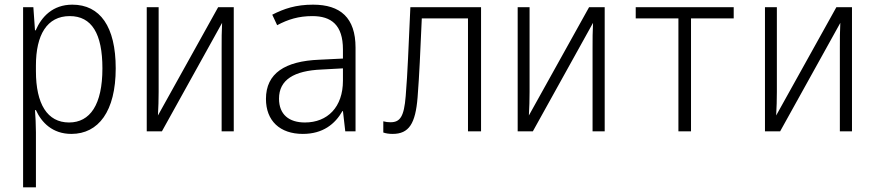

<svg xmlns="http://www.w3.org/2000/svg" viewBox="-20 -563 3750 823"><path d="M79 240H134V4C134 -28 132 -64 130 -91H134C158 -38 205 11 286 11C402 11 476 -86 476 -270C476 -449 409 -543 290 -543C206 -543 158 -491 133 -433H130L123 -532H79ZM276 -38C183 -38 134 -117 134 -258V-282C134 -413 181 -494 279 -494C373 -494 419 -419 419 -270C419 -114 366 -38 276 -38Z M609 0H674L932 -465C930 -429 930 -394 930 -359V0H982V-532H915L657 -68C659 -104 660 -135 660 -169V-532H609Z M1278 11C1364 11 1416 -31 1448 -87H1450L1460 0H1504V-359C1504 -487 1439 -543 1322 -543C1248 -543 1198 -526 1147 -500L1168 -455C1215 -480 1260 -494 1319 -494C1400 -494 1450 -456 1450 -351V-312L1348 -307C1202 -301 1120 -249 1120 -139C1120 -45 1180 11 1278 11ZM1287 -38C1219 -38 1176 -72 1176 -140C1176 -221 1240 -260 1359 -265L1450 -270V-217C1450 -104 1384 -38 1287 -38Z M1663 11C1733 11 1761 -33 1770 -146C1778 -250 1781 -329 1788 -484H1986V0H2042V-532H1739C1730 -342 1728 -261 1719 -151C1712 -63 1695 -39 1654 -39C1643 -39 1634 -40 1623 -43V5C1634 9 1648 11 1663 11Z M2199 0H2264L2522 -465C2520 -429 2520 -394 2520 -359V0H2572V-532H2505L2247 -68C2249 -104 2250 -135 2250 -169V-532H2199Z M2888 0H2942V-484H3125V-532H2705V-484H2888Z M3259 0H3324L3582 -465C3580 -429 3580 -394 3580 -359V0H3632V-532H3565L3307 -68C3309 -104 3310 -135 3310 -169V-532H3259Z"/></svg>

Font: Noto Sans Mono Condensed Light
Style: Regular
Weight: 300
Width: 3
Designer: Monotype Design Team
Foundry: Monotype Imaging Inc.
Version: Version 2.014